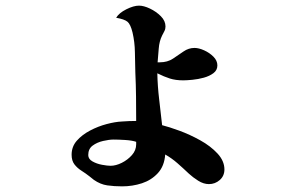

<svg xmlns="http://www.w3.org/2000/svg" viewBox="-20 -644 1040 681"><path d="M463 -141Q448 -146 424 -147.5Q400 -149 383 -149Q367 -149 345.5 -144Q324 -139 308.5 -127.5Q293 -116 293 -94Q293 -80 308 -71.5Q323 -63 342 -59.5Q361 -56 372 -56Q391 -56 412 -66.5Q433 -77 448 -94Q463 -111 463 -132ZM776 -43Q776 -20 759.5 -5.5Q743 9 721 9Q702 9 683 -3Q664 -15 650 -28Q630 -47 609.5 -65Q589 -83 566 -96Q563 -55 540 -30Q517 -5 483.5 6Q450 17 413 17Q385 17 360.5 13.5Q336 10 313 -6Q309 -9 305.5 -12Q302 -15 298 -18Q284 -29 269 -38.5Q254 -48 244 -61Q234 -74 234 -95Q234 -124 252.5 -145Q271 -166 299.5 -181Q328 -196 358.5 -204Q389 -212 412 -213Q425 -214 437.5 -214.5Q450 -215 463 -215Q463 -258 462.5 -301Q462 -344 460 -387Q459 -422 458.5 -458.5Q458 -495 450 -529Q443 -558 432 -567Q421 -576 392 -581Q402 -598 428 -611Q454 -624 473 -624Q490 -624 512 -613.5Q534 -603 550.5 -586.5Q567 -570 567 -550Q567 -541 563 -533.5Q559 -526 555 -518Q545 -498 543 -471.5Q541 -445 539 -423H547Q574 -423 593.5 -436Q613 -449 631 -461.5Q649 -474 670 -474Q685 -474 704 -465.5Q723 -457 737 -443Q751 -429 751 -412Q751 -395 737 -384.5Q723 -374 703 -368.5Q683 -363 662.5 -361Q642 -359 630 -359Q603 -359 582.5 -365.5Q562 -372 538 -384Q539 -338 544.5 -292Q550 -246 555 -200Q579 -194 616 -180.5Q653 -167 690 -146.5Q727 -126 751.5 -99.5Q776 -73 776 -43Z"/></svg>

Font: Kaisei Tokumin ExtraBold
Style: Regular
Weight: 800
Designer: Font-Kai, 金井和夫
Foundry: KAZUO KANAI
Version: Version 5.003